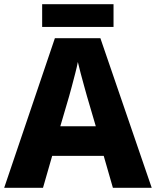

<svg xmlns="http://www.w3.org/2000/svg" viewBox="-20 -993 747 920"><path d="M521 -93 477 -246H230L186 -93H0L243 -810H461L707 -93ZM397 -531Q392 -549 383.5 -579.5Q375 -610 366.5 -642Q358 -674 353 -696Q349 -674 340.5 -641.5Q332 -609 324 -578.5Q316 -548 311 -531L269 -388H439ZM524 -973V-864H182V-973Z"/></svg>

Font: Noto Sans Telugu UI ExtraBold
Style: Regular
Weight: 800
Designer: Jelle Bosma - Monotype Design Team
Foundry: Monotype Imaging Inc.
Version: Version 2.005; ttfautohint (v1.8.4.7-5d5b)